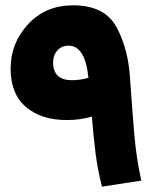

<svg xmlns="http://www.w3.org/2000/svg" viewBox="-20 -703 602 723"><path d="M512 -23Q493 -110 485.5 -199.5Q478 -289 470 -403Q464 -516 419.5 -599.5Q375 -683 255 -683Q152 -683 86 -612Q20 -541 20 -444Q20 -349 78.5 -299.5Q137 -250 235 -251Q280 -251 326 -264Q331 -198 339 -132.5Q347 -67 364 0ZM180 -468Q180 -495 196 -513Q212 -531 238 -531Q301 -531 313 -410Q281 -401 251 -401Q180 -401 180 -468Z"/></svg>

Font: Noto Sans Arabic Extra
Style: Regular
Weight: 800
Designer: Nadine Chahine - Monotype Design Team
Foundry: Monotype Imaging Inc.
Version: Version 1.902